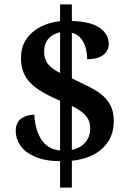

<svg xmlns="http://www.w3.org/2000/svg" viewBox="-20 -780 599 879"><path d="M255 -42Q184 -43 139 -63Q94 -83 73 -114Q52 -145 52 -180Q52 -219 77 -237Q102 -255 137 -255Q141 -185 169.5 -141Q198 -97 255 -91V-319Q186 -348 147 -376.5Q108 -405 92 -438Q76 -471 76 -515Q76 -585 125.5 -629.5Q175 -674 255 -683V-760H309V-684Q398 -681 438 -651.5Q478 -622 478 -579Q478 -548 453 -528.5Q428 -509 379 -509Q379 -533 373 -558Q367 -583 351.5 -603Q336 -623 309 -630V-421Q344 -404 378.5 -387.5Q413 -371 440.5 -350.5Q468 -330 484.5 -300Q501 -270 501 -226Q501 -150 450.5 -102Q400 -54 309 -44V79H255ZM255 -632Q222 -626 202 -603Q182 -580 182 -544Q182 -511 198.5 -488.5Q215 -466 255 -446ZM309 -94Q349 -102 371 -128.5Q393 -155 393 -192Q393 -227 372.5 -250.5Q352 -274 309 -295Z"/></svg>

Font: Noto Serif NP Hmong SemiBold
Style: Regular
Weight: 600
Designer: Dalton Maag Ltd
Foundry: Dalton Maag Ltd
Version: Version 1.001; ttfautohint (v1.8.4.7-5d5b)